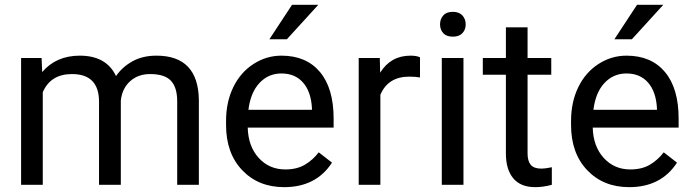

<svg xmlns="http://www.w3.org/2000/svg" viewBox="-20 -770 2884 800"><path d="M153.3 -528.3 155.8 -469.7Q213.9 -538.1 312.5 -538.1Q423.3 -538.1 463.4 -453.1Q489.7 -491.2 532 -514.6Q574.2 -538.1 631.8 -538.1Q805.7 -538.1 808.6 -354V0H718.3V-348.6Q718.3 -405.3 692.4 -433.3Q666.5 -461.4 605.5 -461.4Q555.2 -461.4 522 -431.4Q488.8 -401.4 483.4 -350.6V0H392.6V-346.2Q392.6 -461.4 279.8 -461.4Q190.9 -461.4 158.2 -385.7V0H67.9V-528.3Z M1164.1 9.8Q1056.6 9.8 989.3 -60.8Q921.9 -131.3 921.9 -249.5V-266.1Q921.9 -344.7 951.9 -406.5Q981.9 -468.3 1035.9 -503.2Q1089.8 -538.1 1152.8 -538.1Q1255.9 -538.1 1313 -470.2Q1370.1 -402.3 1370.1 -275.9V-238.3H1012.2Q1014.2 -160.2 1057.9 -112.1Q1101.6 -64 1168.9 -64Q1216.8 -64 1250 -83.5Q1283.2 -103 1308.1 -135.3L1363.3 -92.3Q1296.9 9.8 1164.1 9.8ZM1152.8 -463.9Q1098.1 -463.9 1061 -424.1Q1023.9 -384.3 1015.1 -312.5H1279.8V-319.3Q1275.9 -388.2 1242.7 -426Q1209.5 -463.9 1152.8 -463.9ZM1196.8 -750H1306.2L1175.3 -606.4H1102.5Z M1730 -447.3Q1709.5 -450.7 1685.5 -450.7Q1596.7 -450.7 1564.9 -375V0H1474.6V-528.3H1562.5L1564 -467.3Q1608.4 -538.1 1689.9 -538.1Q1716.3 -538.1 1730 -531.2Z M1911.1 0H1820.8V-528.3H1911.1ZM1813.5 -668.5Q1813.5 -690.4 1826.9 -705.6Q1840.3 -720.7 1866.7 -720.7Q1893.1 -720.7 1906.7 -705.6Q1920.4 -690.4 1920.4 -668.5Q1920.4 -646.5 1906.7 -631.8Q1893.1 -617.2 1866.7 -617.2Q1840.3 -617.2 1826.9 -631.8Q1813.5 -646.5 1813.5 -668.5Z M2178.2 -656.2V-528.3H2276.9V-458.5H2178.2V-130.9Q2178.2 -99.1 2191.4 -83.3Q2204.6 -67.4 2236.3 -67.4Q2252 -67.4 2279.3 -73.2V0Q2243.7 9.8 2210 9.8Q2149.4 9.8 2118.7 -26.9Q2087.9 -63.5 2087.9 -130.9V-458.5H1991.7V-528.3H2087.9V-656.2Z M2601.6 9.8Q2494.1 9.8 2426.8 -60.8Q2359.4 -131.3 2359.4 -249.5V-266.1Q2359.4 -344.7 2389.4 -406.5Q2419.4 -468.3 2473.4 -503.2Q2527.3 -538.1 2590.3 -538.1Q2693.4 -538.1 2750.5 -470.2Q2807.6 -402.3 2807.6 -275.9V-238.3H2449.7Q2451.7 -160.2 2495.4 -112.1Q2539.1 -64 2606.4 -64Q2654.3 -64 2687.5 -83.5Q2720.7 -103 2745.6 -135.3L2800.8 -92.3Q2734.4 9.8 2601.6 9.8ZM2590.3 -463.9Q2535.6 -463.9 2498.5 -424.1Q2461.4 -384.3 2452.6 -312.5H2717.3V-319.3Q2713.4 -388.2 2680.2 -426Q2647 -463.9 2590.3 -463.9ZM2634.3 -750H2743.7L2612.8 -606.4H2540Z"/></svg>

Font: Roboto-ThirdPerson-AD3FC
Style: ThirdPerson-AD3FC
Weight: 400
Designer: Google
Version: Version 2.137; 2017